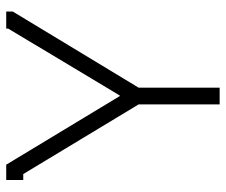

<svg xmlns="http://www.w3.org/2000/svg" viewBox="-74 -645 719 611"><g transform="rotate(-90 285.5 -339.5)"><path d="M554.2 -658.2 312 -257.8V0H258.8V-257.8L37.1 -625H18.1V-679.2H66.9L285.2 -317.9H287.1L500 -672.9V-679.2H554.2Z"/></g></svg>

Font: Rawengulk
Style: Demibold
Weight: 600
Version: Version 0.92